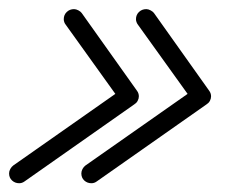

<svg xmlns="http://www.w3.org/2000/svg" viewBox="-29 -409 510 427"><path d="M273.4 -366.2Q273.4 -376 280 -382.3Q286.6 -388.7 296.4 -388.7Q300.8 -388.7 305.9 -386Q311 -383.3 313.5 -379.9L436 -207.5Q440.4 -201.7 440.4 -194.8Q440.4 -189.9 438 -185.1Q435.5 -180.2 431.2 -177.7Q430.7 -177.7 430.7 -177.2Q430.7 -176.8 430.4 -176.5Q430.2 -176.3 430.2 -176.8L186 -5.4Q180.7 -1.5 174.3 -1.5Q165 -1.5 158.4 -7.6Q151.9 -13.7 151.9 -23.4Q151.9 -28.3 154.5 -33.2Q157.2 -38.1 161.1 -41L388.2 -200.2L277.8 -354Q275.9 -356.4 274.7 -359.6Q273.4 -362.8 273.4 -366.2ZM112.8 -366.2Q112.8 -376 119.4 -382.3Q126 -388.7 135.7 -388.7Q140.1 -388.7 145.3 -386Q150.4 -383.3 152.8 -379.9L275.4 -207.5Q279.8 -201.7 279.8 -194.8Q279.8 -189.9 277.3 -185.1Q274.9 -180.2 270.5 -177.7Q270 -177.7 270 -177.2Q270 -176.8 269.8 -176.5Q269.5 -176.3 269.5 -176.8L25.4 -5.4Q20 -1.5 13.7 -1.5Q4.4 -1.5 -2.2 -7.6Q-8.8 -13.7 -8.8 -23.4Q-8.8 -28.3 -6.1 -33.2Q-3.4 -38.1 0.5 -41L227.5 -200.2L117.2 -354Q115.2 -356.4 114 -359.6Q112.8 -362.8 112.8 -366.2Z"/></svg>

Font: Helvetia Verbundene
Style: Regular
Weight: 400
Designer: Peter Wiegel, original typeface by Carl Albert Fahrenwaldt 1901
Foundry: Peter Wiegel
Version: Version 2.000